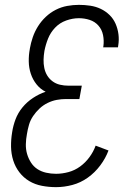

<svg xmlns="http://www.w3.org/2000/svg" viewBox="-20 -763 540 791"><path d="M211 8Q181 8 152.5 2.5Q124 -3 100.5 -17Q77 -31 60 -53Q43 -75 34.5 -102Q26 -129 25.5 -158.5Q25 -188 30 -218Q34 -245 44 -271.5Q54 -298 72.5 -320.5Q91 -343 116 -359.5Q141 -376 168 -385Q146 -396 130.5 -415.5Q115 -435 107 -459Q99 -483 98.5 -509.5Q98 -536 103 -562V-563Q107 -586 115 -609.5Q123 -633 136.5 -654.5Q150 -676 168.5 -693.5Q187 -711 209.5 -722.5Q232 -734 256.5 -738.5Q281 -743 305 -743Q329 -743 352 -739.5Q375 -736 395 -726.5Q415 -717 431 -701.5Q447 -686 456 -665.5Q465 -645 468 -622Q471 -599 467 -575L466 -568H405L406 -573Q409 -596 404.5 -618.5Q400 -641 385.5 -657.5Q371 -674 349.5 -681Q328 -688 305 -688Q279 -688 252.5 -678.5Q226 -669 207 -649Q188 -629 178 -604Q168 -579 163 -553Q160 -535 159.5 -517.5Q159 -500 162.5 -483Q166 -466 174.5 -452Q183 -438 196.5 -428Q210 -418 227 -414Q244 -410 262 -410H317L307 -355H252Q233 -355 214 -351.5Q195 -348 176.5 -339Q158 -330 143 -316Q128 -302 116.5 -285Q105 -268 99.5 -249Q94 -230 91 -211Q87 -190 86.5 -169Q86 -148 91.5 -129Q97 -110 107.5 -93.5Q118 -77 134 -66.5Q150 -56 170 -51.5Q190 -47 211 -47Q236 -47 262 -54Q288 -61 310 -77Q332 -93 348.5 -115.5Q365 -138 374 -163L427 -143Q415 -111 393 -81.5Q371 -52 341.5 -31Q312 -10 278 -1Q244 8 211 8Z"/></svg>

Font: Iosevka Curly Light
Style: Italic
Weight: 300
Italic angle: -9°
Monospace: yes
Designer: Belleve Invis
Foundry: Belleve Invis
Version: Version 22.1.2; ttfautohint (v1.8.4)